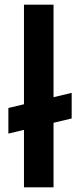

<svg xmlns="http://www.w3.org/2000/svg" viewBox="-20 -805 342 825"><path d="M288 -406V-296L16 -231V-341ZM83 -785H210V0H83Z"/></svg>

Font: Reem Kufi Fun SemiBold
Style: Regular
Weight: 600
Designer: Khaled Hosny
Version: Version 1.005